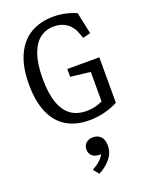

<svg xmlns="http://www.w3.org/2000/svg" viewBox="-199 -840 1018 1318"><g transform="rotate(-20 310.0 -181.0)"><path d="M45.5 -361.7Q45.5 -490.8 85.6 -576.1Q125.7 -661.3 196.4 -701.8Q267.2 -742.2 361.3 -742.2Q405.3 -742.2 446.2 -733.4Q487.2 -724.7 527 -707.2L560.7 -548.7L504.7 -535L492.5 -569.3Q474 -621.7 436.2 -649.4Q398.5 -677.2 343.8 -677.7Q285 -678.3 241.2 -646.2Q197.3 -614.2 172.4 -544.6Q147.5 -475 147.5 -366.5Q147.5 -256.8 172.8 -187.3Q198 -117.8 244.8 -86.1Q291.5 -54.3 357.7 -54.8Q399.5 -55.2 435.6 -66.5Q471.7 -77.8 505 -96.5L474 -45.7V-326.7L512 -292.7L329.3 -314.2V-371.3H563.2V-39.2Q513.7 -14 460.7 -1.1Q407.7 11.8 352.8 11.8Q256 11.8 187.3 -29.1Q118.7 -70 82.1 -153.3Q45.5 -236.7 45.5 -361.7ZM353.7 234.7 370.7 249.7Q355 257.8 334.7 257.8Q313.7 257.8 297.5 250.1Q281.3 242.3 272.3 227.7Q263.3 213 263.3 193.3Q263.3 163.7 283.2 146.4Q303.2 129.2 333.7 129.2Q367.7 129.2 389.5 151.3Q411.3 173.5 411.3 216Q411.3 269.2 376.9 311.5Q342.5 353.8 290.5 380L257.3 339.5Q285.5 322.8 304.2 308.4Q322.8 294 336.2 275.8Q349.7 257.5 353.7 234.7Z"/></g></svg>

Font: Monaspace Xenon Var
Style: Regular
Weight: 400
Designer: Riley Cran and the Lettermatic Team
Version: Version 1.000 (Monaspace Xenon Var)